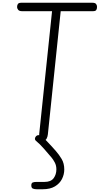

<svg xmlns="http://www.w3.org/2000/svg" viewBox="-20 -1024 726 1398"><path d="M291.5 0Q274.5 0 269 -13.5Q263.5 -27 265.5 -48.5L359 -942.5H141Q121 -942.5 112.8 -952Q104.5 -961.5 104.5 -974Q104.5 -986.5 110.5 -995.2Q116.5 -1004 136 -1004H652.5Q672.5 -1004 679.5 -995Q686.5 -986 686.5 -974Q686.5 -960 681 -951.2Q675.5 -942.5 656 -942.5H422L328.5 -45.5Q326.5 -27.5 319 -13.8Q311.5 0 291.5 0ZM247 354Q231 354 219.5 349.2Q208 344.5 208 326Q208 308.5 218.8 304.5Q229.5 300.5 247 300.5H305Q350.5 300.5 370.5 273.5Q390.5 246.5 390.5 209Q390.5 181 378.8 159Q367 137 356 124Q332.5 96 301 60Q269.5 24 241.5 1Q233.5 -6 234.5 -15.5Q235.5 -25 242.8 -32.5Q250 -40 259.5 -40Q266.5 -40 270.8 -39Q275 -38 286 -29.5Q299 -19 318.8 1.5Q338.5 22 357.5 42.8Q376.5 63.5 387.5 76.5Q409.5 101.5 428.8 133.5Q448 165.5 448 210Q448 246 431.5 279Q415 312 380.2 333Q345.5 354 290.5 354Z"/></svg>

Font: Edu NSW ACT Cursive
Style: Regular
Weight: 400
Designer: Tina and Corey Anderson, Eben Sorkin, Mirko Velimirovic
Foundry: Sorkin Type Co.
Version: Version 2.000